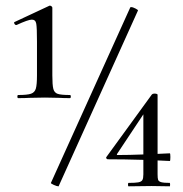

<svg xmlns="http://www.w3.org/2000/svg" viewBox="-20 -654 642 675"><path d="M44 -320Q76 -320 89 -324.5Q102 -329 106 -342.5Q110 -356 110 -389V-508Q110 -556 107.5 -570.5Q105 -585 92 -585Q79 -585 38 -566H37Q33 -566 30.5 -571Q28 -576 32 -577L154 -634H156Q159 -634 161.5 -631.5Q164 -629 164 -627V-389Q164 -355 167.5 -341.5Q171 -328 183 -324Q195 -320 226 -320Q229 -320 229 -314.5Q229 -309 226 -309Q202 -309 189 -310L138 -311L83 -310Q69 -309 44 -309Q41 -309 41 -314.5Q41 -320 44 -320ZM185 1Q180 1 169 -4Q158 -9 159 -11L438 -628Q439 -629 441 -629Q447 -629 456.5 -624Q466 -619 465 -617L186 1ZM577 1 513 0 432 1Q430 1 430 -5Q430 -11 432 -11Q456 -11 466.5 -13Q477 -15 480.5 -21Q484 -27 484 -41V-92Q416 -94 359 -94Q356 -94 354 -97Q352 -100 354 -102L514 -322Q517 -325 523 -325Q527 -325 530.5 -324Q534 -323 534 -321V-113L577 -115Q579 -115 579 -102Q579 -88 577 -88L534 -90V-41Q534 -27 536 -21.5Q538 -16 547 -13.5Q556 -11 577 -11Q578 -9 578 -5Q578 -1 577 1ZM484 -111V-252L391 -112Q390 -109 393 -109Q434 -109 484 -111Z"/></svg>

Font: Cormorant SC Medium
Style: Regular
Weight: 500
Designer: Christian Thalmann (Catharsis Fonts)
Version: Version 3.000